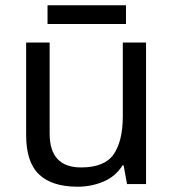

<svg xmlns="http://www.w3.org/2000/svg" viewBox="-20 -697 658 727"><path d="M533 -536V0H461L448 -71H444Q418 -29 372 -9.5Q326 10 274 10Q177 10 128 -36.5Q79 -83 79 -185V-536H168V-191Q168 -63 287 -63Q376 -63 410.5 -113Q445 -163 445 -257V-536ZM457 -677V-606H160V-677Z"/></svg>

Font: Noto Sans Grantha
Style: Regular
Weight: 400
Designer: Monotype Design Team
Foundry: Monotype Imaging Inc.
Version: Version 2.003; ttfautohint (v1.8.4.7-5d5b)